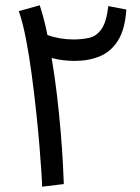

<svg xmlns="http://www.w3.org/2000/svg" viewBox="-20 -701 527 725"><path d="M221 -6 139 4Q139 -8 136.5 -49Q134 -90 129 -150Q124 -210 116.5 -280Q109 -350 99.5 -421Q90 -492 78 -554Q66 -616 51 -659L130 -681Q138 -657 145.5 -628.5Q153 -600 159 -569Q205 -552 258 -552Q291 -552 318 -558.5Q345 -565 363.5 -591.5Q382 -618 389 -678L457 -665Q452 -589 425 -547Q398 -505 356 -488Q314 -471 262 -471Q238 -471 216 -474Q194 -477 175 -482Q187 -412 195.5 -338.5Q204 -265 209.5 -199Q215 -133 217.5 -82.5Q220 -32 221 -6Z"/></svg>

Font: Noto IKEA Arabic
Style: Regular
Weight: 400
Designer: Monotype Design Team
Foundry: Monotype Imaging Inc.
Version: Version 1.200